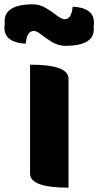

<svg xmlns="http://www.w3.org/2000/svg" viewBox="-67 -868 454 888"><path d="M250 0Q72 0 72 -65V-569Q250 -569 250 -504V0ZM235 -656Q204 -656 175 -673Q147 -690 125 -707Q103 -725 90 -725Q57 -725 52 -666Q-59 -672 -45 -758Q-55 -848 86 -848Q116 -848 145 -831Q174 -814 196 -796Q219 -779 232 -779Q264 -779 269 -837Q380 -832 366 -745Q377 -656 235 -656Z"/></svg>

Font: Swei Half Moon CJK SC
Style: Black
Weight: 900
Version: Version 2.071